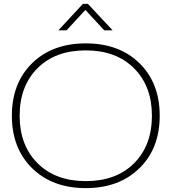

<svg xmlns="http://www.w3.org/2000/svg" viewBox="-20 -959 882 987"><path d="M280 -803 406 -939H432L559 -803H516L419 -908L322 -803ZM421 8Q249 8 145 -94.5Q41 -197 41 -364Q41 -532 145 -634Q249 -736 421 -736Q593 -736 697 -634Q801 -532 801 -364Q801 -196 696.5 -94Q592 8 421 8ZM421 -28Q578 -28 669.5 -120Q761 -212 761 -364Q761 -516 669 -608Q577 -700 421 -700Q264 -700 172.5 -608Q81 -516 81 -364Q81 -212 173 -120Q265 -28 421 -28Z"/></svg>

Font: Mona Sans Expanded ExtraLight
Style: Regular
Weight: 200
Width: 7
Designer: Deni Anggara
Foundry: GitHub
Version: Version 1.001;gftools[0.9.33]